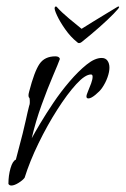

<svg xmlns="http://www.w3.org/2000/svg" viewBox="-20 -567 388 593"><path d="M15 6Q9 6 6 1Q6 -25 12.5 -47.5Q19 -70 29 -74Q43 -126 50 -154.5Q57 -183 60 -197Q63 -211 65 -219.5Q67 -228 70 -240Q72 -245 72 -249Q72 -253 72 -256Q72 -264 70 -265.5Q68 -267 68 -273Q68 -275 68.5 -277.5Q69 -280 70 -284Q86 -346 102 -369.5Q118 -393 151 -393Q163 -393 165 -385Q160 -371 143.5 -332.5Q127 -294 108.5 -243Q90 -192 78 -140Q86 -155 103.5 -184.5Q121 -214 144.5 -249Q168 -284 195 -315.5Q222 -347 247.5 -367.5Q273 -388 294 -388Q306 -388 312 -379.5Q318 -371 318 -358Q318 -345 312 -328Q306 -311 295 -295Q288 -285 274.5 -274Q261 -263 253 -263Q247 -263 247 -269Q247 -274 252 -285.5Q257 -297 261.5 -309.5Q266 -322 266 -330Q266 -337 261 -337Q243 -337 215.5 -307Q188 -277 157 -228.5Q126 -180 99 -124.5Q72 -69 56 -18Q50 -10 37 -2Q24 6 15 6ZM223 -434Q221 -434 218 -437Q198 -453 181.5 -476.5Q165 -500 156 -519.5Q147 -539 149 -544Q151 -547 152 -547Q154 -547 155 -546Q169 -530 193 -510Q217 -490 232 -478Q246 -487 266.5 -499.5Q287 -512 307.5 -524.5Q328 -537 343 -546Q345 -547 346 -547Q348 -547 348 -545Q348 -542 331 -524.5Q314 -507 287.5 -483.5Q261 -460 232 -437Q228 -434 225 -434Z"/></svg>

Font: Bilbo
Style: Regular
Weight: 400
Designer: Robert E. Leuschke
Foundry: Robert E. Leuschke
Version: Version 1.100